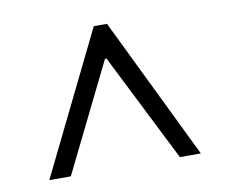

<svg xmlns="http://www.w3.org/2000/svg" viewBox="-52 -766 588 501"><g transform="rotate(-10 242.0 -516.0)"><path d="M41 -328 225 -703.5H260L442.5 -328H387L243 -614.5H239L98 -328Z"/></g></svg>

Font: Libre Caslon Text SemiBold
Style: Regular
Weight: 600
Designer: Pablo Impallari, Rodrigo Fuenzalida, Katja Schimmel
Foundry: Pablo Impallari, Rodrigo Fuenzalida
Version: Version 2.000